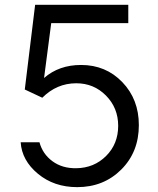

<svg xmlns="http://www.w3.org/2000/svg" viewBox="-20 -768 656 798"><path d="M300.8 9.8Q204.6 9.8 137.7 -45.7Q70.8 -101.1 65.9 -176.8H144Q157.2 -127.9 198 -97.9Q238.8 -67.9 296.9 -68.8Q371.1 -69.8 421.1 -119.9Q471.2 -169.9 471.2 -245.1Q471.2 -319.3 420.7 -370.6Q370.1 -421.9 296.9 -421.9Q215.8 -421.9 155.8 -361.8L83 -396L126 -748H513.2V-671.9H192.9L163.1 -443.8Q225.1 -498 316.9 -498Q419.9 -498 488.5 -426.5Q557.1 -355 557.1 -248Q557.1 -136.2 483.9 -63.2Q410.6 9.8 300.8 9.8Z"/></svg>

Font: Oakes Grotesk
Style: Regular
Weight: 400
Designer: Samuel Oakes
Foundry: Samuel Oakes
Version: Version 1.0 | wf-rip DC20170320